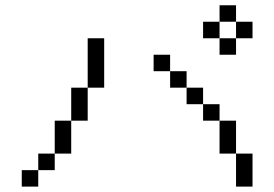

<svg xmlns="http://www.w3.org/2000/svg" viewBox="-20 -770 1040 728"><path d="M937.5 -625V-687.5H875V-625H812.5V-562.5H875V-625ZM125 -125H62.5V-62.5H125ZM125 -125H187.5V-187.5H125ZM875 -187.5Q875 -187.5 875 -62.5H937.5Q937.5 -62.5 937.5 -187.5ZM187.5 -187.5H250Q250 -187.5 250 -312.5H187.5Q187.5 -312.5 187.5 -187.5ZM875 -187.5Q875 -187.5 875 -312.5H812.5Q812.5 -312.5 812.5 -187.5ZM250 -312.5H312.5Q312.5 -312.5 312.5 -437.5H250Q250 -437.5 250 -312.5ZM812.5 -312.5V-375H750V-312.5ZM750 -375V-437.5H687.5V-375ZM312.5 -437.5H375V-625H312.5ZM687.5 -437.5V-500H625V-437.5ZM625 -500V-562.5H562.5V-500ZM812.5 -625V-687.5H750V-625ZM812.5 -687.5H875V-750H812.5Z"/></svg>

Font: BFUnifontExMono
Style: Regular
Weight: 500
Version: Version 15.0.06